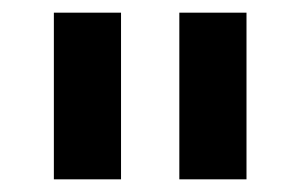

<svg xmlns="http://www.w3.org/2000/svg" viewBox="-20 -760 473 303"><path d="M65 -477V-740H171V-477ZM263 -477V-740H369V-477Z"/></svg>

Font: Oxanium SemiBold
Style: Regular
Weight: 600
Designer: Severin Meyer
Version: Version 2.000